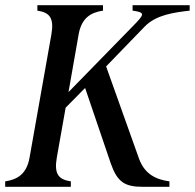

<svg xmlns="http://www.w3.org/2000/svg" viewBox="-40 -720 751 740"><path d="M-20 0H233V-21C185 -28 168 -50 179 -113L213 -305L288 -381L387 -90C412 -19 440 0 510 0H613V-21C562 -28 518 -48 496 -108L369 -464L518 -618C562 -663 631 -672 691 -679V-700H471V-679C523 -672 516 -664 471 -618L224 -365L263 -587C274 -650 309 -672 357 -679V-700H104V-679C152 -672 169 -650 158 -587L74 -113C63 -50 28 -28 -20 -21Z"/></svg>

Font: RL Madena Oblique
Style: Regular
Weight: 400
Italic angle: -10°
Designer: I Kadek Wantara Putra
Foundry: Roughlines ID
Version: Version 1.000;Glyphs 3.1.2 (3151)